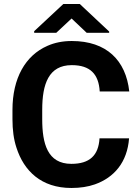

<svg xmlns="http://www.w3.org/2000/svg" viewBox="-20 -925 694 955"><path d="M335 -110C216 -110 190 -211 190 -332V-379C190 -507 222 -601 337 -601C429 -601 471 -556 476 -470H623C606 -625 510 -721 337 -721C292 -721 252 -713 216 -697C106 -649 42 -536 42 -378V-332C42 -279 48 -232 62 -190C99 -75 185 10 335 10C379 10 418 4 452 -8C548 -42 613 -118 622 -237H475C470 -152 426 -110 335 -110ZM523 -768 377 -905H295L150 -770V-762H260L336 -833L411 -762H523Z"/></svg>

Font: Asimov
Style: Regular
Weight: 500
Designer: Google
Version: Version 2.000980; 2014